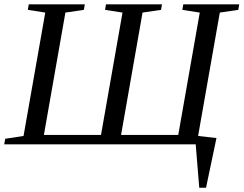

<svg xmlns="http://www.w3.org/2000/svg" viewBox="-31 -675 1139 898"><path d="M895.5 -39.1 981.4 -29.3 932.6 203.1H900.9L884.3 0H-11.2L-6.8 -25.9L79.1 -39.1L180.7 -616.2L99.1 -628.9L103.5 -654.8H365.7L361.3 -628.9L274.9 -616.2L174.3 -43.9H441.4L542 -616.2L460.4 -628.9L464.8 -654.8H726.6L722.2 -628.9L635.7 -616.2L535.2 -43.9H802.7L903.3 -616.2L821.8 -628.9L826.2 -654.8H1087.9L1083.5 -628.9L997.1 -616.2Z"/></svg>

Font: Liberation Serif
Style: Italic
Weight: 400
Italic angle: -16.333°
Designer: Steve Matteson
Foundry: Ascender Corporation
Version: Version 2.1.5